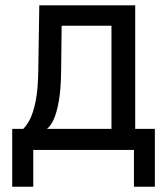

<svg xmlns="http://www.w3.org/2000/svg" viewBox="-20 -570 639 730"><path d="M26.4 140.1V-80.1H68.4Q81.5 -92.3 94 -116.7Q106.4 -141.1 115.5 -185.1Q124.5 -229 125.5 -300.8L129.4 -549.8H494.1V-80.1H568.8V140.1H489.3V0H106.4V140.1ZM158.7 -80.1H403.8V-472.2H214.4L212.4 -298.8Q211.4 -228 203.4 -184.1Q195.3 -140.1 184.1 -115.7Q172.9 -91.3 158.7 -80.1Z"/></svg>

Font: UDEV Gothic 35
Style: Regular
Weight: 400
Version: v2.1.0; ttfautohint (v1.8.4.7-5d5b-dirty) -l 6 -r 45 -G 200 